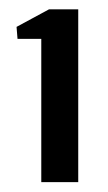

<svg xmlns="http://www.w3.org/2000/svg" viewBox="-20 -820 226 400"><path d="M66 -440.5V-739H16.5L14.5 -764L82 -800.5H143V-440.5Z"/></svg>

Font: Big Shoulders Stencil Text SemiBold
Style: Regular
Weight: 600
Designer: Patric King
Foundry: XO Type Co
Version: Version 1.000